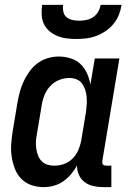

<svg xmlns="http://www.w3.org/2000/svg" viewBox="-20 -760 540 788"><path d="M159 8Q132 8 108 -0.5Q84 -9 67 -26.5Q50 -44 41 -67.5Q32 -91 28 -116.5Q24 -142 26 -168.5Q28 -195 32 -221L52 -341Q56 -363 62 -385Q68 -407 78 -428Q88 -449 102 -468Q116 -487 135 -501Q154 -515 176.5 -521.5Q199 -528 221 -528Q246 -528 270 -520.5Q294 -513 310.5 -497Q327 -481 337 -459Q347 -437 351 -413L369 -520H470L400 -100Q400 -96 400 -92Q400 -88 402.5 -85Q405 -82 409 -81Q413 -80 418 -80H437V8H403Q382 8 362.5 3.5Q343 -1 327.5 -12.5Q312 -24 304 -42Q296 -60 296 -81Q286 -62 271.5 -45Q257 -28 239 -15.5Q221 -3 200 2.5Q179 8 159 8ZM202 -80Q222 -80 241.5 -86.5Q261 -93 276.5 -108Q292 -123 300.5 -142Q309 -161 313 -181L333 -301Q335 -316 336 -332Q337 -348 335.5 -363Q334 -378 329.5 -392Q325 -406 316.5 -417.5Q308 -429 294 -434.5Q280 -440 264 -440Q243 -440 222 -431.5Q201 -423 185.5 -406Q170 -389 162 -368.5Q154 -348 151 -327L131 -207Q128 -192 127.5 -177.5Q127 -163 129 -149Q131 -135 136 -122Q141 -109 150.5 -99Q160 -89 173.5 -84.5Q187 -80 202 -80ZM293 -600Q273 -600 253 -602.5Q233 -605 215 -612.5Q197 -620 182.5 -632.5Q168 -645 160 -662Q152 -679 151 -699.5Q150 -720 153 -740H239Q237 -726 240 -712Q243 -698 253 -689.5Q263 -681 277 -678Q291 -675 305 -675Q319 -675 334 -678Q349 -681 362 -689.5Q375 -698 383 -712Q391 -726 393 -740H479Q476 -720 468 -699.5Q460 -679 446 -662Q432 -645 413.5 -632.5Q395 -620 375 -612.5Q355 -605 334 -602.5Q313 -600 293 -600Z"/></svg>

Font: Iosevka Semibold
Style: Italic
Weight: 600
Italic angle: -9°
Monospace: yes
Designer: Belleve Invis
Foundry: Belleve Invis
Version: Version 32.5.0; ttfautohint (v1.8.4)